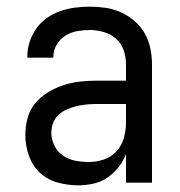

<svg xmlns="http://www.w3.org/2000/svg" viewBox="-20 -548 540 576"><path d="M214 8Q183 8 152.5 -0.5Q122 -9 99.5 -30Q77 -51 66.5 -81.5Q56 -112 56 -143Q56 -168 62.5 -193Q69 -218 85 -237.5Q101 -257 123 -270.5Q145 -284 169 -292Q193 -300 218 -303Q243 -306 269 -306H358V-355Q358 -376 351 -397Q344 -418 328 -432Q312 -446 291 -452Q270 -458 249 -458Q230 -458 211 -454.5Q192 -451 175.5 -440.5Q159 -430 149.5 -413Q140 -396 140 -377V-375H62V-378Q62 -401 69 -422.5Q76 -444 89 -462.5Q102 -481 120.5 -494Q139 -507 160.5 -514.5Q182 -522 204 -525Q226 -528 249 -528Q273 -528 297 -524.5Q321 -521 343 -511Q365 -501 383.5 -485Q402 -469 414 -448Q426 -427 431 -403Q436 -379 436 -355V0H358V-86Q350 -65 335.5 -46.5Q321 -28 302 -15Q283 -2 260 3Q237 8 214 8ZM246 -62Q269 -62 291.5 -69.5Q314 -77 329.5 -94Q345 -111 351.5 -134Q358 -157 358 -180V-236H269Q254 -236 239 -234.5Q224 -233 209.5 -229.5Q195 -226 181 -220Q167 -214 156 -204Q145 -194 139.5 -179.5Q134 -165 134 -150Q134 -130 143 -111.5Q152 -93 168.5 -81.5Q185 -70 205 -66Q225 -62 246 -62Z"/></svg>

Font: HulyMono
Style: Regular
Weight: 400
Monospace: yes
Designer: Belleve Invis
Foundry: Belleve Invis
Version: Version 33.2.5; ttfautohint (v1.8.4)